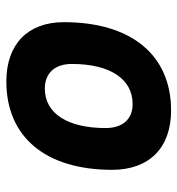

<svg xmlns="http://www.w3.org/2000/svg" viewBox="4 -572 577 626"><g transform="rotate(90 293.0 -258.5)"><path d="M245.1 9.8C426.3 9.8 533.2 -118.2 533.2 -335C533.2 -456.1 461.4 -527.3 339.8 -527.3C158.7 -527.3 51.8 -397.5 51.8 -177.7C51.8 -60.1 123.5 9.8 245.1 9.8ZM268.6 -115.7C217.8 -115.7 188 -148.4 188 -203.6C188 -328.1 236.8 -401.9 318.8 -401.9C368.2 -401.9 397 -369.1 397 -314C397 -189.5 349.1 -115.7 268.6 -115.7Z"/></g></svg>

Font: Cascadia Code
Style: Bold Italic
Weight: 700
Italic angle: -10°
Monospace: yes
Designer: Aaron Bell
Foundry: Saja Typeworks
Version: Version 2404.023